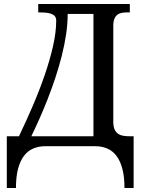

<svg xmlns="http://www.w3.org/2000/svg" viewBox="-20 -734 722 964"><path d="M319.8 -664.1Q319.8 -614.7 311.8 -561Q303.7 -507.3 289.8 -452.4Q275.9 -397.5 257.6 -342.5Q239.3 -287.6 219 -235.8Q198.7 -184.1 177.7 -137Q156.7 -89.8 137.2 -49.8H449.2V-664.1ZM75.2 -49.8Q110.8 -124 144.5 -202.4Q178.2 -280.8 204.3 -356.7Q230.5 -432.6 246.3 -502.7Q262.2 -572.8 262.2 -630.9Q262.2 -645 254.9 -653.1Q247.6 -661.1 235.4 -665.3Q223.1 -669.4 207.3 -670.7Q191.4 -671.9 174.8 -671.9H171.9V-713.9H631.8V-671.9H619.1Q605.5 -671.9 592.5 -669.7Q579.6 -667.5 570.1 -660.6Q560.5 -653.8 554.7 -640.4Q548.8 -627 548.8 -605V-122.1Q548.8 -98.6 555.4 -84.2Q562 -69.8 573 -62.3Q584 -54.7 599.1 -52.2Q614.3 -49.8 630.9 -49.8H650.9V210H605Q605 154.3 594.7 114.7Q584.5 75.2 565.4 49.6Q546.4 23.9 519 12Q491.7 0 457 0H208Q173.8 0 146.2 12Q118.7 23.9 99.6 49.6Q80.6 75.2 70.3 114.7Q60.1 154.3 60.1 210H14.2V-49.8Z"/></svg>

Font: Noto Serif
Style: Regular
Weight: 400
Designer: Monotype Design team
Foundry: Monotype Imaging Inc.
Version: Version 1.02